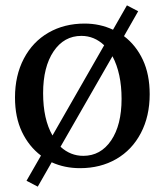

<svg xmlns="http://www.w3.org/2000/svg" viewBox="-20 -618 615 717"><path d="M296 -530Q353 -530 402 -507L454 -598L496 -576L443 -483Q488 -449 513.5 -394.5Q539 -340 539 -266Q539 -184 506 -121Q473 -58 414 -24Q355 10 279 10Q221 10 173 -12L121 79L79 57L133 -37Q88 -71 62 -125.5Q36 -180 36 -254Q36 -336 69 -399Q102 -462 161 -496Q220 -530 296 -530ZM176 -112 369 -449Q332 -484 284 -484Q219 -484 180 -426Q141 -368 141 -270Q141 -173 176 -112ZM291 -36Q356 -36 395 -93.5Q434 -151 434 -249Q434 -344 400 -408L206 -70Q243 -36 291 -36Z"/></svg>

Font: Minipax
Style: Regular
Weight: 400
Designer: Raphaël Ronot, Igor Stepanchenko (Cyrillic)
Foundry: steppetype
Version: Version 1.002